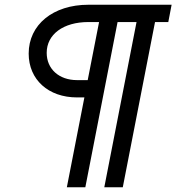

<svg xmlns="http://www.w3.org/2000/svg" viewBox="-20 -720 744 810"><path d="M305 -309H336L262 70H340L476 -627H556L420 70H498L634 -627H690L704 -700H353C204 -700 101 -616 101 -494C101 -384 184 -309 305 -309ZM177 -497C177 -575 247 -627 353 -627H398L350 -382H305C229 -382 177 -429 177 -497Z"/></svg>

Font: Uncut Sans
Style: Italic
Weight: 400
Italic angle: -11°
Designer: Kasper Nordkvist
Foundry: UNCUT.wtf
Version: Version 1.304;Glyphs 3.2 (3246)